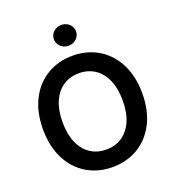

<svg xmlns="http://www.w3.org/2000/svg" viewBox="-162 -1043 1068 1178"><g transform="rotate(-20 372.0 -454.0)"><path d="M372.1 9.8Q278.8 9.8 205.3 -33.9Q131.8 -77.6 89.8 -159.9Q47.9 -242.2 47.9 -353.5Q47.9 -465.3 89.8 -547.4Q131.8 -629.4 205.3 -673.1Q278.8 -716.8 372.1 -716.8Q465.3 -716.8 538.8 -673.1Q612.3 -629.4 654.3 -547.4Q696.3 -465.3 696.3 -353.5Q696.3 -241.7 654.3 -159.7Q612.3 -77.6 538.8 -33.9Q465.3 9.8 372.1 9.8ZM372.1 -602.5Q314 -602.5 269.5 -573.5Q225.1 -544.4 200.4 -488.5Q175.8 -432.6 175.8 -353.5Q175.8 -274.4 200.4 -218.5Q225.1 -162.6 269.5 -133.5Q314 -104.5 372.1 -104.5Q430.2 -104.5 474.6 -133.5Q519 -162.6 543.7 -218.5Q568.4 -274.4 568.4 -353.5Q568.4 -432.6 543.7 -488.5Q519 -544.4 474.6 -573.5Q430.2 -602.5 372.1 -602.5ZM299.8 -850.6Q299.8 -868.7 309.6 -884.3Q319.3 -899.9 336.2 -908.9Q353 -918 372.1 -918Q391.6 -918 408.2 -908.9Q424.8 -899.9 434.6 -884.3Q444.3 -868.7 444.3 -850.6Q444.3 -832 434.6 -816.2Q424.8 -800.3 408.2 -791.3Q391.6 -782.2 372.1 -782.2Q353 -782.2 336.2 -791.3Q319.3 -800.3 309.6 -816.2Q299.8 -832 299.8 -850.6Z"/></g></svg>

Font: Pretendard GOV SemiBold
Style: Regular
Weight: 600
Designer: Base glyphs from Inter by Rasmus Andersson; Hangeul glyphs from Noto Sans CJK(Source Han Sans) by Jang Soo-young and Kan
Foundry: Kil Hyung-jin
Version: Version 1.309